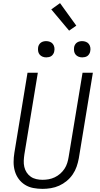

<svg xmlns="http://www.w3.org/2000/svg" viewBox="-20 -1200 640 1228"><path d="M252 8Q222 8 193 2.5Q164 -3 140 -18Q116 -33 99.5 -55.5Q83 -78 75 -105.5Q67 -133 67 -163Q67 -193 72 -223L156 -735H222L136 -213Q133 -193 132 -172.5Q131 -152 135.5 -132.5Q140 -113 150.5 -97Q161 -81 176.5 -70Q192 -59 212 -54.5Q232 -50 252 -50Q272 -50 291.5 -53.5Q311 -57 330 -66Q349 -75 365 -89Q381 -103 392.5 -120.5Q404 -138 410 -157.5Q416 -177 419 -196L508 -735H574L484 -187Q479 -160 470 -134Q461 -108 445 -84.5Q429 -61 406.5 -42.5Q384 -24 358.5 -12.5Q333 -1 305.5 3.5Q278 8 252 8ZM506 -833Q493 -833 482 -837.5Q471 -842 463.5 -851Q456 -860 454 -872.5Q452 -885 454 -898Q455 -906 460 -914.5Q465 -923 472.5 -928Q480 -933 488.5 -935Q497 -937 505 -937Q518 -937 529.5 -932.5Q541 -928 548 -919Q555 -910 557.5 -897.5Q560 -885 557 -872Q556 -864 551 -855.5Q546 -847 539 -842Q532 -837 523 -835Q514 -833 506 -833ZM276 -833Q263 -833 252 -837.5Q241 -842 233.5 -851Q226 -860 224 -872.5Q222 -885 224 -898Q225 -906 230 -914.5Q235 -923 242.5 -928Q250 -933 258.5 -935Q267 -937 275 -937Q288 -937 299.5 -932.5Q311 -928 318 -919Q325 -910 327.5 -897.5Q330 -885 327 -872Q326 -864 321 -855.5Q316 -847 309 -842Q302 -837 293 -835Q284 -833 276 -833ZM422 -1004 308 -1140 364 -1180 468 -1036Z"/></svg>

Font: Iosevka Aile Light
Style: Italic
Weight: 300
Italic angle: -9°
Designer: Belleve Invis
Foundry: Belleve Invis
Version: Version 31.1.0; ttfautohint (v1.8.4)